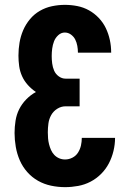

<svg xmlns="http://www.w3.org/2000/svg" viewBox="-20 -763 540 791"><path d="M248 8Q219 8 190.5 2Q162 -4 137 -18Q112 -32 92.5 -54Q73 -76 61.5 -102.5Q50 -129 45 -158Q40 -187 40 -215Q40 -240 44 -265.5Q48 -291 59 -313Q70 -335 88 -353.5Q106 -372 128 -384Q110 -396 95 -412.5Q80 -429 71 -449Q62 -469 59 -490.5Q56 -512 56 -534Q56 -561 60.5 -587.5Q65 -614 75.5 -638.5Q86 -663 103.5 -684Q121 -705 144.5 -718.5Q168 -732 194.5 -737.5Q221 -743 247 -743Q273 -743 298.5 -738Q324 -733 346.5 -720.5Q369 -708 387 -689Q405 -670 416 -647Q427 -624 432.5 -598.5Q438 -573 438 -547V-546H301V-547Q301 -560 298.5 -574Q296 -588 290 -600Q284 -612 272.5 -620.5Q261 -629 247 -629Q232 -629 220 -618Q208 -607 202.5 -592.5Q197 -578 195 -562.5Q193 -547 193 -532Q193 -517 195 -501.5Q197 -486 203 -472Q209 -458 222 -448.5Q235 -439 250 -439H308V-325H250Q232 -325 216 -315Q200 -305 191 -289Q182 -273 179.5 -254.5Q177 -236 177 -218Q177 -205 178 -193Q179 -181 182 -169Q185 -157 190 -145.5Q195 -134 203.5 -125Q212 -116 223.5 -111Q235 -106 248 -106Q264 -106 278.5 -113.5Q293 -121 301.5 -134.5Q310 -148 313.5 -163.5Q317 -179 317 -195H454Q454 -168 447.5 -141Q441 -114 428.5 -90Q416 -66 396.5 -46.5Q377 -27 353 -14.5Q329 -2 302 3Q275 8 248 8Z"/></svg>

Font: Iosevka SS18 Heavy
Style: Regular
Weight: 900
Monospace: yes
Designer: Belleve Invis
Foundry: Belleve Invis
Version: Version 25.1.1; ttfautohint (v1.8.4)